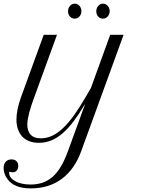

<svg xmlns="http://www.w3.org/2000/svg" viewBox="-133 -768 809 1045"><path d="M105 -578.6H177.2L52.7 -236.8Q45.9 -217.8 39.1 -198Q32.2 -178.2 27.1 -158.9Q22 -139.6 18.8 -121.8Q15.6 -104 15.6 -88.9Q15.6 -55.2 33.7 -35.2Q51.8 -15.1 88.9 -15.1Q121.6 -15.1 151.9 -29.5Q182.1 -43.9 211.9 -72.5Q241.7 -101.1 272.2 -144Q302.7 -187 335.9 -244.6L361.8 -289.1L466.8 -578.6H539.6L309.1 54.7Q273.4 153.3 203.4 205.3Q133.3 257.3 35.6 257.3Q-11.7 257.3 -43.2 244.6Q-74.7 231.9 -93.8 204.6Q-103.5 191.4 -108.4 176.5Q-113.3 161.6 -113.3 147Q-113.3 125 -101.8 112.3Q-90.3 99.6 -70.3 99.6Q-53.2 99.6 -43.5 108.9Q-33.7 118.2 -33.7 134.8Q-33.7 150.4 -42 160.2Q-50.3 169.9 -63 169.9Q-68.4 169.9 -71.5 168.5Q-74.7 167 -78.6 167Q-81.5 167 -82.3 168.2Q-83 169.4 -83 173.3Q-83 187 -74.2 198.5Q-65.4 210 -49.8 218.5Q-34.2 227.1 -12.9 231.7Q8.3 236.3 33.7 236.3Q69.3 236.3 99.1 226.1Q128.9 215.8 153.6 194.1Q178.2 172.4 198.2 138.7Q218.3 105 235.4 58.6L331.1 -204.1Q298.8 -149.4 268.6 -109.1Q238.3 -68.8 207.8 -42.5Q177.2 -16.1 145.5 -3.4Q113.8 9.3 78.1 9.3Q48.3 9.3 25.6 0.2Q2.9 -8.8 -12.5 -25.4Q-27.8 -42 -35.6 -65.4Q-43.5 -88.9 -43.5 -117.7Q-43.5 -143.1 -37.4 -173.3Q-31.2 -203.6 -19.5 -236.8ZM237.3 -706.5Q237.3 -723.6 247.8 -735.8Q258.3 -748 273.4 -748Q289.1 -748 299.6 -736.1Q310.1 -724.1 310.1 -707Q310.1 -689.9 299.3 -678.2Q288.6 -666.5 272.9 -666.5Q257.8 -666.5 247.6 -678Q237.3 -689.5 237.3 -706.5ZM391.1 -706.5Q391.1 -723.6 401.6 -735.8Q412.1 -748 427.2 -748Q442.9 -748 453.4 -736.1Q463.9 -724.1 463.9 -707Q463.9 -689.9 453.1 -678.2Q442.4 -666.5 426.8 -666.5Q411.6 -666.5 401.4 -678Q391.1 -689.5 391.1 -706.5Z"/></svg>

Font: Petit Formal Script
Style: Regular
Weight: 400
Version: Version 1.001; ttfautohint (v0.8) -G 200 -r 50